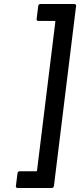

<svg xmlns="http://www.w3.org/2000/svg" viewBox="-20 -804 398 954"><path d="M237 130H67Q63 130 60.5 127Q58 124 59 120L67 57Q67 53 70 50Q73 47 78 47H160Q164 47 164 43L255 -696Q255 -700 252 -700H170Q166 -700 163.5 -703Q161 -706 162 -710L170 -774Q170 -778 173 -781Q176 -784 181 -784H349Q354 -784 356.5 -781Q359 -778 358 -774L248 120Q246 130 237 130Z"/></svg>

Font: Barlow Condensed Medium
Style: Italic
Weight: 500
Width: 3
Italic angle: -7°
Designer: Jeremy Tribby
Foundry: Tribby Type
Version: Version 1.408